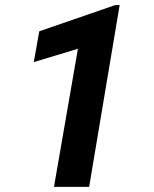

<svg xmlns="http://www.w3.org/2000/svg" viewBox="-20 -732 602 752"><path d="M329.1 0H191.4L285.2 -541L112.3 -488.8L133.8 -609.4L430.7 -711.9L448.7 -712.4Z"/></svg>

Font: RobotoDraft
Style: Bold Italic
Weight: 700
Italic angle: -12°
Version: Version 2.001150; 2014